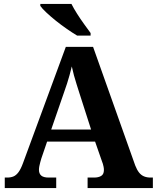

<svg xmlns="http://www.w3.org/2000/svg" viewBox="-20 -951 793 971"><path d="M4.1 0V-53H16.1Q34.4 -53 48.1 -58.7Q61.8 -64.4 73.6 -80.3Q85.3 -96.1 96.2 -125.8L312.9 -714H450.7L663.9 -114.1Q672.5 -92 683.2 -78.5Q694 -64.9 708.4 -59Q722.9 -53 741.3 -53H753.1V0H423V-53H455.9Q477.8 -53 491.6 -61.3Q505.5 -69.6 505.5 -91.2Q505.5 -99.5 503.9 -107.3Q502.3 -115.1 500.2 -122.5Q498.1 -129.9 495.7 -135.1L460.9 -234.9H218.2L188.9 -149.1Q186.5 -141.1 183.7 -130.8Q180.8 -120.4 178.9 -110.5Q177 -100.5 177 -92.2Q177 -73 188.6 -63Q200.2 -53 226.2 -53H264.3V0ZM239 -296H440.6L381.5 -480.2Q374.4 -503.3 367.2 -525.4Q360.1 -547.4 354 -569.8Q348 -592.2 343.1 -615Q338.1 -592.8 331.9 -571.4Q325.7 -550.1 319.2 -528.8Q312.6 -507.5 304.1 -484.6ZM370.1 -771Q346.6 -785 318.4 -804.5Q290.2 -824 262.7 -846Q235.3 -868 214.1 -888Q192.9 -908 183.9 -921V-931H341.4Q352.4 -909 369.5 -882Q386.6 -855 405.4 -829Q424.2 -803 438.2 -784V-771Z"/></svg>

Font: Noto Serif Ethiopic
Style: Regular
Weight: 400
Designer: Monotype Design Team
Foundry: Monotype Imaging Inc.
Version: Version 2.102